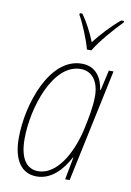

<svg xmlns="http://www.w3.org/2000/svg" viewBox="-87 -819 603 883"><g transform="rotate(10 214.5 -377.0)"><path d="M274 -605H295C324 -654 381 -718 419 -757L420 -764H406C362 -727 320 -681 290 -642C274 -684 248 -732 225 -764H213L212 -757C232 -723 264 -646 274 -605ZM147 10C215 10 264 -43 297 -105H299L279 0H300L412 -527H390L369 -433H366C359 -486 330 -537 263 -537C113 -537 36 -308 36 -150C36 -49 75 10 147 10ZM150 -15C96 -15 63 -59 63 -151C63 -297 133 -512 262 -512C316 -512 348 -468 348 -399C348 -352 337 -294 324 -236C296 -118 233 -15 150 -15Z"/></g></svg>

Font: Noto Sans Condensed Thin
Style: Italic
Weight: 100
Width: 3
Italic angle: -12°
Designer: Monotype Design Team
Foundry: Monotype Imaging Inc.
Version: Version 2.013